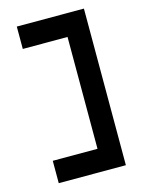

<svg xmlns="http://www.w3.org/2000/svg" viewBox="-108 -764 617 829"><g transform="rotate(-15 200.0 -350.0)"><path d="M50 0H350V-700H50V-600H250V-100H50Z"/></g></svg>

Font: Matrix Sans Video
Style: Regular
Weight: 400
Designer: Brad Neil
Version: Version 1.100